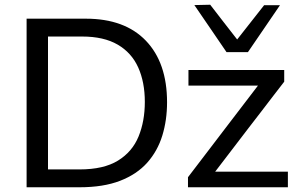

<svg xmlns="http://www.w3.org/2000/svg" viewBox="-20 -792 1274 812"><path d="M92.5 0V-713H343Q507.5 -713 597 -619.8Q686.5 -526.5 686.5 -359.5Q686.5 -284 666.5 -218.8Q646.5 -153.5 602.8 -104.2Q559 -55 488.2 -27.5Q417.5 0 316 0ZM183 -75.5H316.5Q418.5 -75.5 479 -112.8Q539.5 -150 566 -214.8Q592.5 -279.5 592.5 -361Q592.5 -444.5 564.5 -506.8Q536.5 -569 477.8 -603.2Q419 -637.5 327.5 -637.5H183ZM775 0V-42.5Q817.5 -98 858 -151.2Q898.5 -204.5 934.5 -251.5L1071 -430H777V-496H1182V-446.5Q1162.5 -421.5 1136.8 -388Q1111 -354.5 1083.8 -318.8Q1056.5 -283 1031.5 -251L890 -66H1197.5V0ZM938 -571.5Q904 -621.5 870 -671.2Q836 -721 802 -770.5L869 -772Q897.5 -735 925.8 -698.5Q954 -662 983 -625Q1012 -661.5 1040 -697.5Q1068 -733.5 1097 -770H1164Q1130.5 -720.5 1096.5 -671Q1062.5 -621.5 1028.5 -571.5Z"/></svg>

Font: Commissioner
Style: Regular
Weight: 400
Designer: Kostas Bartsokas
Foundry: Kostas Bartsokas
Version: Version 1.000; ttfautohint (v1.8.3)